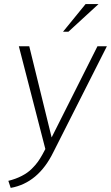

<svg xmlns="http://www.w3.org/2000/svg" viewBox="-20 -731 552 955"><path d="M33.2 203.6 21.5 168.5Q59.1 159.2 88.6 143.8Q118.2 128.4 137.7 108.9Q157.2 89.4 168.2 74Q179.2 58.6 190.4 38.6L205.6 10.3L73.7 -501H125.5L236.8 -47.4L464.8 -501H511.7L245.6 25.4Q170.4 179.2 33.2 203.6ZM293.5 -573.2 405.8 -710.9H470.2L320.3 -573.2Z"/></svg>

Font: Muli
Style: ExtraLightItalic
Weight: 200
Italic angle: -7°
Designer: Vernon Adams
Foundry: newtypography
Version: Version 2.0; ttfautohint (v1.00rc1.2-2d82) -l 8 -r 50 -G 200